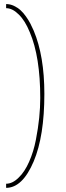

<svg xmlns="http://www.w3.org/2000/svg" viewBox="-20 -760 321 934"><path d="M9.8 -720.2V-740.2Q29.3 -740.2 47.6 -731.7Q65.9 -723.1 79.8 -710.4Q93.8 -697.8 106.4 -679.7Q119.1 -661.6 127.7 -645.3Q136.2 -628.9 144 -610.8Q195.8 -487.3 195.8 -303.2Q195.8 -98.1 144 24.9Q89.4 153.8 9.8 153.8V133.8Q41 133.8 70.8 104Q100.1 76.2 121.8 26.6Q143.6 -22.9 154.5 -79.6Q165.5 -136.2 170.7 -186.8Q175.8 -237.3 175.8 -283.2Q175.8 -483.4 125 -603Q101.6 -660.6 70.8 -689.9Q40.5 -720.2 9.8 -720.2Z"/></svg>

Font: Genome Thin
Style: Regular
Weight: 250
Designer: Alfredo Marco Pradil
Version: Version 1.001